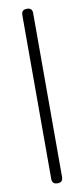

<svg xmlns="http://www.w3.org/2000/svg" viewBox="-95 -735 402 916"><g transform="rotate(-10 106.0 -277.0)"><path d="M132.5 -673.5C132.5 -673.5 132.5 120 132.5 120C132.5 137.5 124 146 106.5 146C106.5 146 106.5 146 106.5 146C89 146 80 137.5 80 120C80 120 80 120 80 120C80 120 80 -673.5 80 -673.5C80 -691 89 -699.5 106.5 -699.5C106.5 -699.5 106.5 -699.5 106.5 -699.5C124 -699.5 132.5 -691 132.5 -673.5C132.5 -673.5 132.5 -673.5 132.5 -673.5Z"/></g></svg>

Font: Jura-Fortis-Regular
Style: Regular
Weight: 500
Designer: Daniel Johnson, Alexei Vanyashin, Mirko Velimirovic
Foundry: Daniel Johnson
Version: ""